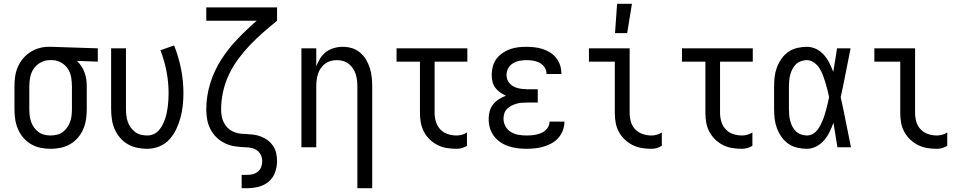

<svg xmlns="http://www.w3.org/2000/svg" viewBox="-20 -774 5040 1009"><path d="M246 8Q219 8 192.5 2.5Q166 -3 143 -16.5Q120 -30 102.5 -50.5Q85 -71 74.5 -95.5Q64 -120 60 -146.5Q56 -173 56 -200V-320Q56 -346 59.5 -371.5Q63 -397 73 -420.5Q83 -444 99.5 -464.5Q116 -485 137.5 -499Q159 -513 184 -520.5Q209 -528 235 -528H250L494 -520V-450L384 -454Q398 -441 408 -425.5Q418 -410 424.5 -392.5Q431 -375 433.5 -356.5Q436 -338 436 -320V-200Q436 -173 432 -146.5Q428 -120 417.5 -95.5Q407 -71 389.5 -50.5Q372 -30 349 -16.5Q326 -3 299.5 2.5Q273 8 246 8ZM246 -62Q263 -62 279.5 -66Q296 -70 309.5 -80Q323 -90 333 -104Q343 -118 348.5 -134Q354 -150 356 -166.5Q358 -183 358 -200V-320Q358 -344 354 -367.5Q350 -391 337.5 -411Q325 -431 304 -443.5Q283 -456 259 -458H242Q217 -458 194.5 -446Q172 -434 158 -414Q144 -394 139 -369.5Q134 -345 134 -320V-200Q134 -183 136 -166.5Q138 -150 143.5 -134Q149 -118 159 -104Q169 -90 182.5 -80Q196 -70 212.5 -66Q229 -62 246 -62Z M754 8Q727 8 700.5 2.5Q674 -3 651 -16.5Q628 -30 610.5 -50.5Q593 -71 582.5 -95.5Q572 -120 568 -146.5Q564 -173 564 -200V-520H642V-200Q642 -183 644 -166.5Q646 -150 651.5 -134Q657 -118 667 -104Q677 -90 690.5 -80Q704 -70 720.5 -66Q737 -62 754 -62Q771 -62 787 -69Q803 -76 814.5 -89Q826 -102 834 -117.5Q842 -133 847.5 -149Q853 -165 856.5 -182Q860 -199 862 -216Q864 -233 865 -250Q866 -267 866 -284Q866 -342 855 -399Q844 -456 823 -510L895 -535Q919 -475 931.5 -411.5Q944 -348 944 -284Q944 -252 940.5 -219.5Q937 -187 928.5 -155.5Q920 -124 906 -94.5Q892 -65 870 -41Q848 -17 817 -4.5Q786 8 754 8Z M1250 215V145H1279Q1295 145 1310 141Q1325 137 1336.5 127Q1348 117 1353 102.5Q1358 88 1358 73Q1358 56 1351 41Q1344 26 1331 16.5Q1318 7 1301.5 3.5Q1285 0 1269 0Q1242 -1 1215 -5Q1188 -9 1163.5 -20.5Q1139 -32 1119 -51Q1099 -70 1086.5 -94Q1074 -118 1069 -144.5Q1064 -171 1064 -198Q1064 -268 1084.5 -335Q1105 -402 1142.5 -460.5Q1180 -519 1228.5 -569.5Q1277 -620 1329 -665H1064V-735H1436V-665Q1399 -635 1363 -603.5Q1327 -572 1294 -537.5Q1261 -503 1232.5 -464.5Q1204 -426 1183.5 -383Q1163 -340 1152.5 -293Q1142 -246 1142 -198Q1142 -181 1145 -164Q1148 -147 1155.5 -131.5Q1163 -116 1175 -103.5Q1187 -91 1202.5 -83.5Q1218 -76 1235 -73Q1252 -70 1269 -70H1270Q1291 -69 1311.5 -66.5Q1332 -64 1351.5 -56.5Q1371 -49 1387.5 -36.5Q1404 -24 1415.5 -6.5Q1427 11 1431.5 31.5Q1436 52 1436 72Q1436 103 1425.5 132Q1415 161 1392 180.5Q1369 200 1339 207.5Q1309 215 1279 215Z M1858 215V-320Q1858 -337 1856 -353.5Q1854 -370 1849 -385.5Q1844 -401 1834.5 -415Q1825 -429 1812 -439Q1799 -449 1783 -453.5Q1767 -458 1750 -458Q1733 -458 1717 -453.5Q1701 -449 1688 -439Q1675 -429 1665.5 -415Q1656 -401 1651 -385.5Q1646 -370 1644 -353.5Q1642 -337 1642 -320V0H1564V-520H1642V-425Q1650 -447 1662.5 -467Q1675 -487 1693.5 -501Q1712 -515 1735 -521.5Q1758 -528 1781 -528Q1806 -528 1829.5 -521Q1853 -514 1872 -498Q1891 -482 1903.5 -461Q1916 -440 1923.5 -416.5Q1931 -393 1933.5 -368.5Q1936 -344 1936 -320V215Z M2379 8Q2354 8 2328.5 4Q2303 0 2280 -11.5Q2257 -23 2238.5 -41Q2220 -59 2208 -81.5Q2196 -104 2191.5 -129Q2187 -154 2187 -180V-450H2064V-520H2436V-450H2264V-180Q2264 -157 2271 -134Q2278 -111 2294 -94Q2310 -77 2333 -69.5Q2356 -62 2379 -62Q2394 -62 2408 -66Q2422 -70 2434 -78V-8Q2422 0 2408 4Q2394 8 2379 8Z M2747 8Q2723 8 2699.5 5Q2676 2 2653 -5.5Q2630 -13 2610 -26.5Q2590 -40 2575.5 -59.5Q2561 -79 2554.5 -102Q2548 -125 2548 -149Q2548 -170 2553.5 -190Q2559 -210 2572 -226Q2585 -242 2602.5 -253Q2620 -264 2639 -271Q2623 -278 2608 -288.5Q2593 -299 2582.5 -313.5Q2572 -328 2568 -345.5Q2564 -363 2564 -381Q2564 -403 2570 -425Q2576 -447 2589 -464.5Q2602 -482 2620.5 -495Q2639 -508 2660 -515.5Q2681 -523 2703 -525.5Q2725 -528 2747 -528Q2768 -528 2789.5 -525.5Q2811 -523 2831.5 -516.5Q2852 -510 2870.5 -498.5Q2889 -487 2902.5 -470Q2916 -453 2923 -432.5Q2930 -412 2930 -390V-385H2852V-388Q2852 -405 2841.5 -420.5Q2831 -436 2815.5 -444Q2800 -452 2782.5 -455Q2765 -458 2747 -458Q2729 -458 2710.5 -454.5Q2692 -451 2676 -441.5Q2660 -432 2651 -415.5Q2642 -399 2642 -380Q2642 -368 2646 -356Q2650 -344 2658.5 -335Q2667 -326 2678 -320Q2689 -314 2701 -311Q2713 -308 2725.5 -306.5Q2738 -305 2750 -305H2806V-235H2750Q2736 -235 2722 -234Q2708 -233 2694 -229Q2680 -225 2667.5 -218.5Q2655 -212 2645 -202Q2635 -192 2630.5 -178.5Q2626 -165 2626 -150Q2626 -129 2636.5 -110Q2647 -91 2665.5 -80Q2684 -69 2705 -65.5Q2726 -62 2747 -62Q2760 -62 2773 -63Q2786 -64 2799 -67Q2812 -70 2824 -75Q2836 -80 2846 -88.5Q2856 -97 2862 -109Q2868 -121 2868 -134V-135H2946V-132Q2946 -109 2937.5 -87.5Q2929 -66 2914 -49Q2899 -32 2879 -21Q2859 -10 2837 -3.5Q2815 3 2792.5 5.5Q2770 8 2747 8Z M3404 8Q3378 8 3353 4Q3328 0 3305 -11.5Q3282 -23 3263 -41Q3244 -59 3232 -81.5Q3220 -104 3215.5 -129Q3211 -154 3211 -180V-450H3075V-520H3289V-180Q3289 -157 3295.5 -134Q3302 -111 3318.5 -94Q3335 -77 3357.5 -69.5Q3380 -62 3404 -62Q3418 -62 3432 -66Q3446 -70 3458 -78V-8Q3446 0 3432 4Q3418 8 3404 8ZM3212 -600 3223 -754H3301L3276 -600Z M3879 8Q3854 8 3828.5 4Q3803 0 3780 -11.5Q3757 -23 3738.5 -41Q3720 -59 3708 -81.5Q3696 -104 3691.5 -129Q3687 -154 3687 -180V-450H3564V-520H3936V-450H3764V-180Q3764 -157 3771 -134Q3778 -111 3794 -94Q3810 -77 3833 -69.5Q3856 -62 3879 -62Q3894 -62 3908 -66Q3922 -70 3934 -78V-8Q3922 0 3908 4Q3894 8 3879 8Z M4220 8Q4195 8 4169.5 2Q4144 -4 4123 -18.5Q4102 -33 4087 -54.5Q4072 -76 4063 -100Q4054 -124 4051 -149Q4048 -174 4048 -200V-320Q4048 -346 4051 -371Q4054 -396 4063 -420Q4072 -444 4087 -465.5Q4102 -487 4123 -501.5Q4144 -516 4169.5 -522Q4195 -528 4220 -528Q4246 -528 4269.5 -516.5Q4293 -505 4310 -485.5Q4327 -466 4338.5 -443Q4350 -420 4359 -396Q4364 -427 4369 -458Q4374 -489 4379 -520H4450Q4437 -456 4424.5 -391.5Q4412 -327 4398 -263Q4413 -198 4425.5 -132Q4438 -66 4452 0H4381Q4376 -32 4370.5 -64Q4365 -96 4360 -128V-129Q4351 -104 4339.5 -80.5Q4328 -57 4311 -37Q4294 -17 4270 -4.5Q4246 8 4220 8ZM4220 -62Q4236 -62 4250 -69.5Q4264 -77 4274 -89Q4284 -101 4291 -115Q4298 -129 4304 -143.5Q4310 -158 4314.5 -173Q4319 -188 4323 -203Q4327 -218 4330.5 -233Q4334 -248 4337 -264Q4333 -283 4328 -303Q4323 -323 4317 -342.5Q4311 -362 4304 -380.5Q4297 -399 4286 -416Q4275 -433 4257.5 -445.5Q4240 -458 4220 -458Q4205 -458 4189.5 -452.5Q4174 -447 4163 -436.5Q4152 -426 4144.5 -411.5Q4137 -397 4133 -382Q4129 -367 4127.5 -351.5Q4126 -336 4126 -320V-200Q4126 -184 4127.5 -168.5Q4129 -153 4133 -138Q4137 -123 4144.5 -108.5Q4152 -94 4163 -83.5Q4174 -73 4189.5 -67.5Q4205 -62 4220 -62Z M4904 8Q4878 8 4853 4Q4828 0 4805 -11.5Q4782 -23 4763 -41Q4744 -59 4732 -81.5Q4720 -104 4715.5 -129Q4711 -154 4711 -180V-450H4575V-520H4789V-180Q4789 -157 4795.5 -134Q4802 -111 4818.5 -94Q4835 -77 4857.5 -69.5Q4880 -62 4904 -62Q4918 -62 4932 -66Q4946 -70 4958 -78V-8Q4946 0 4932 4Q4918 8 4904 8Z"/></svg>

Font: Iosevka
Style: Regular
Weight: 400
Monospace: yes
Designer: Belleve Invis
Foundry: Belleve Invis
Version: Version 33.2.3; ttfautohint (v1.8.4)